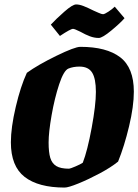

<svg xmlns="http://www.w3.org/2000/svg" viewBox="-20 -833 623 865"><path d="M29 -192Q29 -258 51 -351.5Q73 -445 101 -505Q151 -541 234 -581.5Q317 -622 342 -622Q460 -622 521.5 -575Q583 -528 583 -420Q583 -354 561.5 -264Q540 -174 512 -105Q480 -79 429.5 -52Q379 -25 333.5 -6.5Q288 12 271 12Q153 12 91 -36Q29 -84 29 -192ZM353 -100Q374 -154 393 -257Q412 -360 412 -419Q412 -479 395 -506Q378 -533 338 -533Q310 -533 288 -524Q267 -515 246.5 -453Q226 -391 212.5 -314Q199 -237 199 -191Q199 -147 206.5 -122Q214 -97 233.5 -85Q253 -73 291 -73Q296 -73 319.5 -83Q343 -93 353 -100ZM342 -690Q316 -703 309 -703Q298 -703 250 -671L209 -722Q233 -748 270 -780.5Q307 -813 323 -813Q338 -813 357 -805.5Q376 -798 402 -785Q409 -782 423.5 -775.5Q438 -769 444 -769Q451 -769 468.5 -780.5Q486 -792 497 -803L541 -751Q522 -729 481.5 -695.5Q441 -662 425 -662Q405 -662 385 -669.5Q365 -677 342 -690Z"/></svg>

Font: Grenze ExtraBold
Style: Italic
Weight: 800
Italic angle: -10°
Designer: Renata Polastri
Foundry: Omnibus-Type
Version: Version 1.002; ttfautohint (v1.8)